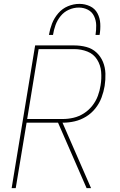

<svg xmlns="http://www.w3.org/2000/svg" viewBox="-20 -969 616 989"><path d="M40 0H61L117 -337H279L426 0H449L302 -337H304Q334 -337 364.5 -344Q395 -351 423 -368Q451 -385 471.5 -411Q492 -437 503 -466.5Q514 -496 519 -526Q524 -558 523 -590Q522 -622 510.5 -650Q499 -678 477 -698.5Q455 -719 425 -727Q395 -735 363 -735H161ZM120 -356 179 -716H363Q398 -716 430 -703.5Q462 -691 480 -662.5Q498 -634 501 -599Q504 -564 498 -529Q494 -502 484 -475Q474 -448 455.5 -424.5Q437 -401 412 -385Q387 -369 359 -362.5Q331 -356 304 -356ZM232 -789H253Q257 -815 266 -840Q275 -865 292.5 -886.5Q310 -908 335 -919Q360 -930 386 -930Q411 -930 432.5 -919Q454 -908 464.5 -886Q475 -864 475.5 -839Q476 -814 472 -789H493Q498 -818 496.5 -847Q495 -876 482 -900.5Q469 -925 443.5 -937Q418 -949 389 -949Q359 -949 330 -937Q301 -925 280 -900.5Q259 -876 248 -847.5Q237 -819 232 -789Z"/></svg>

Font: Iosevka Sparkle Thin Oblique
Style: Regular
Weight: 100
Italic angle: -9°
Designer: Belleve Invis
Foundry: Belleve Invis
Version: Version 4.5.0; ttfautohint (v1.8.3)